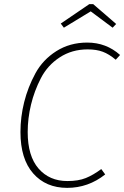

<svg xmlns="http://www.w3.org/2000/svg" viewBox="-20 -899 601 929"><path d="M289 -765 274 -785 412 -879H431L542 -783L525 -765L419 -844ZM402 -693Q494 -693 561 -633L540 -610Q508 -637 477.5 -648.5Q447 -660 404 -660Q328 -660 269 -621.5Q210 -583 178 -521Q146 -459 130 -392.5Q114 -326 114 -260Q114 -144 166.5 -83.5Q219 -23 306 -23Q359 -23 395 -37.5Q431 -52 470 -81L489 -55Q407 10 305 10Q202 10 140.5 -60Q79 -130 79 -260Q79 -333 97 -405Q115 -477 151 -543.5Q187 -610 252.5 -651.5Q318 -693 402 -693Z"/></svg>

Font: Fira Sans UltraLight
Style: Italic
Weight: 200
Italic angle: -8°
Designer: Carrois Corporate & Edenspiekermann AG
Foundry: Carrois Corporate GbR & Edenspiekermann AG
Version: Version 4.203;PS 004.203;hotconv 1.0.88;makeotf.lib2.5.64775